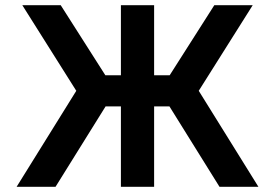

<svg xmlns="http://www.w3.org/2000/svg" viewBox="-20 -720 1060 740"><path d="M446 -700V-430H386L214 -700H66L274 -370L44 0H194L387 -310H446V0H574V-310H633L826 0H976L746 -370L954 -700H806L634 -430H574V-700Z"/></svg>

Font: KT Kiyosuna Sans Bold
Style: Regular
Weight: 700
Designer: [Zen Kaku Gothic] Yoshimichi Ohira
Version: Version 1.010;Glyphs 3.1.2 (3151)